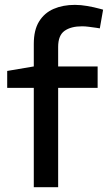

<svg xmlns="http://www.w3.org/2000/svg" viewBox="-20 -780 450 800"><path d="M120.8 0V-413.9H10V-484.4L120.8 -503.2V-597Q120.8 -655.1 142.9 -690.6Q164.9 -726.2 203.4 -742.9Q242 -759.7 292.1 -759.7Q316.7 -759.7 344.1 -754.9Q371.5 -750.2 397.8 -743L409.6 -739.7L395.9 -661.8L381.8 -664.1Q365 -666.4 350 -668.4Q335.1 -670.4 321.8 -670.4Q275.5 -670.4 248.9 -651.4Q222.3 -632.4 222.3 -584.8V-503.2H386.8V-413.9H222.3V0Z"/></svg>

Font: REM Medium
Style: Regular
Weight: 500
Designer: Octavio Pardo
Foundry: Ashler Design
Version: Version 1.005;gftools[0.9.28]